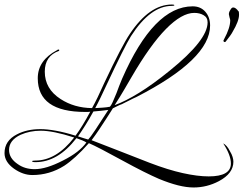

<svg xmlns="http://www.w3.org/2000/svg" viewBox="-71 -639 1077 849"><path d="M785 190Q754 190 716 180.5Q678 171 632 152Q604 140 563 119.5Q522 99 469 70Q416 41 379.5 22Q343 3 322 -6Q291 29 263.5 54Q236 79 213 94Q148 135 72 135Q31 135 -9 107Q-51 77 -51 38Q-51 -17 4 -45Q48 -68 108 -68Q137 -68 176 -61Q215 -54 263 -39Q294 -81 328 -145Q323 -144 317.5 -144Q312 -144 306 -144Q96 -144 96 -293Q96 -372 181 -417Q184 -420 188 -420Q191 -420 191 -417Q191 -415 190 -414Q127 -392 127 -322Q127 -246 197 -201Q257 -162 336 -161Q359 -202 390 -272Q429 -355 457.5 -409.5Q486 -464 503 -489Q590 -619 689 -619Q700 -619 700 -616Q700 -613 689 -613Q594 -613 508 -479Q480 -434 399 -261Q385 -231 373 -206Q361 -181 350 -161Q366 -162 382.5 -163Q399 -164 415 -167Q420 -172 427 -187Q434 -202 444 -227Q450 -243 456 -259Q462 -275 469 -291Q609 -611 781 -611Q816 -611 837 -587Q858 -563 858 -526Q858 -377 532 -210Q516 -203 500 -194.5Q484 -186 467 -178Q460 -176 450.5 -171Q441 -166 428 -160Q428 -160 421.5 -149.5Q415 -139 402 -119Q386 -94 369 -68.5Q352 -43 334 -19Q399 6 463 31Q527 56 591 81Q672 112 737.5 126.5Q803 141 852 141Q950 141 950 84Q950 47 916 -5Q924 -1 931.5 7.5Q939 16 946 30Q954 43 957.5 55Q961 67 961 76Q961 128 897 162Q844 190 785 190ZM436 -174Q483 -191 544 -228.5Q605 -266 680 -327Q847 -462 847 -540Q847 -562 829 -572Q812 -582 788 -582Q733 -582 663 -511Q593 -440 510 -297Q497 -275 479 -244Q461 -213 436 -174ZM319 -22Q328 -31 350 -64Q372 -97 408 -153Q391 -151 374.5 -149Q358 -147 342 -146Q324 -113 307 -86Q290 -59 274 -36Q289 -31 300.5 -27.5Q312 -24 319 -22ZM82 109Q108 109 139 99.5Q170 90 207 71Q245 52 270.5 32Q296 12 311 -9Q297 -18 267 -28Q185 78 86 78Q71 78 71 74Q71 71 85 71Q178 71 257 -31Q164 -61 109 -61Q61 -61 20 -43Q-31 -19 -31 24Q-31 61 8 87Q39 109 82 109ZM923 -453Q919 -453 917.5 -456.5Q916 -460 920 -466Q947 -516 947 -549Q947 -553 944 -562Q941 -573 941 -576Q941 -585 947 -594Q953 -606 960 -606Q972 -606 984 -588V-590Q985 -590 985.5 -583.5Q986 -577 986 -574Q986 -546 958 -499Q954 -491 946 -480Q938 -469 927 -455Q925 -453 923 -453Z"/></svg>

Font: Ruthie
Style: Regular
Weight: 400
Designer: Robert E. Leuschke
Foundry: Robert E. Leuschke
Version: Version 1.012